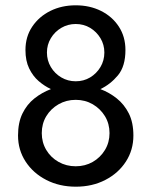

<svg xmlns="http://www.w3.org/2000/svg" viewBox="-20 -692 588 724"><path d="M266 12Q204 12 154.5 -13.5Q105 -39 76.5 -82.8Q48 -126.5 48 -181Q48 -230 64.8 -264.2Q81.5 -298.5 110 -321Q138.5 -343.5 172 -356Q147.5 -367.5 125.8 -386.2Q104 -405 90 -433.8Q76 -462.5 76 -503.5Q76 -553.5 101.5 -591.5Q127 -629.5 169.8 -650.8Q212.5 -672 265.5 -672Q318.5 -672 361 -650.8Q403.5 -629.5 428.2 -591.5Q453 -553.5 453 -503.5Q453 -442 424.8 -408Q396.5 -374 358.5 -356Q392 -343.5 420.2 -321Q448.5 -298.5 465.8 -264.2Q483 -230 483 -181Q483 -126.5 454.8 -82.8Q426.5 -39 377.2 -13.5Q328 12 266 12ZM265.5 -65Q301 -65 329.8 -81.5Q358.5 -98 375.8 -126.5Q393 -155 393 -190Q393 -225.5 375.8 -253.8Q358.5 -282 329.8 -298.8Q301 -315.5 265.5 -315.5Q230 -315.5 200.8 -298.8Q171.5 -282 154.5 -253.8Q137.5 -225.5 137.5 -190Q137.5 -155 154.5 -126.5Q171.5 -98 200.8 -81.5Q230 -65 265.5 -65ZM265.5 -385.5Q295.5 -385.5 319.8 -400Q344 -414.5 358.8 -439.2Q373.5 -464 373.5 -494Q373.5 -523.5 358.8 -548Q344 -572.5 319.8 -587Q295.5 -601.5 265.5 -601.5Q236 -601.5 211.2 -587Q186.5 -572.5 171.8 -548Q157 -523.5 157 -494Q157 -464 171.8 -439.2Q186.5 -414.5 211.2 -400Q236 -385.5 265.5 -385.5Z"/></svg>

Font: League Spartan Thin
Style: Regular
Weight: 400
Version: Version 2.002